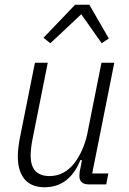

<svg xmlns="http://www.w3.org/2000/svg" viewBox="-20 -776 544 808"><path d="M181 -512 117 -191Q113 -172 111 -153Q109 -134 109 -122Q109 -77 129.5 -56Q150 -35 188 -35Q219 -35 245 -48.5Q271 -62 291 -87Q311 -112 325.5 -145Q340 -178 347 -211L407 -512H461L368 -46H436L427 0H354Q314 0 314 -36Q314 -42 315 -50.5Q316 -59 318 -66L325 -102H318Q272 12 167 12Q112 12 83.5 -22Q55 -56 55 -117Q55 -149 63 -192L127 -512ZM356 -756 438 -614 408 -594 322 -716 192 -594 163 -617 296 -756Z"/></svg>

Font: IBM Plex Sans Condensed Light
Style: Italic
Weight: 300
Width: 3
Italic angle: -11°
Designer: Mike Abbink, Paul van der Laan, Pieter van Rosmalen
Foundry: Bold Monday
Version: Version 1.3